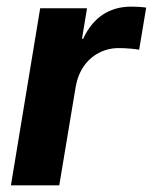

<svg xmlns="http://www.w3.org/2000/svg" viewBox="-20 -554 457 574"><path d="M12.7 0 100.1 -529.3H240.2L225.1 -438H228.5Q251 -486.3 287.4 -510.3Q323.7 -534.2 372.6 -534.2Q384.8 -534.2 396.2 -533.4Q407.7 -532.7 417 -531.2L396 -405.3Q387.2 -407.2 369.4 -408.7Q351.6 -410.2 334.5 -410.2Q303.2 -410.2 276.1 -396.2Q249 -382.3 230.7 -356.2Q212.4 -330.1 206.1 -293.5L157.2 0Z"/></svg>

Font: Inter 24pt
Style: Bold Italic
Weight: 700
Italic angle: -9.3988°
Version: Version 4.001;git-66647c0bb